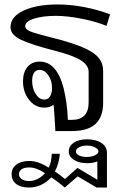

<svg xmlns="http://www.w3.org/2000/svg" viewBox="-20 -587 566 860"><path d="M27 -465Q27 -512 85.5 -539.5Q144 -567 238 -567Q295 -567 356 -555.5Q417 -544 473 -523L457 -471Q412 -490 346.5 -503Q281 -516 230 -516Q172 -516 132.5 -503.5Q93 -491 93 -470Q93 -456 114 -447Q135 -438 191 -424L245 -410Q322 -389 364 -369Q406 -349 424 -325.5Q442 -302 442 -269V-128Q442 -63 407.5 -31.5Q373 0 302 0H228Q223 -93 220 -118Q204 -105 178 -105Q138 -105 110.5 -139.5Q83 -174 83 -223Q83 -263 103 -287Q123 -311 158 -311Q234 -311 265 -192Q273 -157 277.5 -126Q282 -95 284 -50H301Q377 -50 377 -128V-265Q377 -294 343.5 -316Q310 -338 225 -360Q123 -386 75 -408.5Q27 -431 27 -465ZM213 -192Q213 -226 196.5 -250Q180 -274 157 -274Q141 -274 132.5 -261Q124 -248 124 -225Q124 -191 140 -166Q156 -141 179 -141Q195 -141 204 -155Q213 -169 213 -192ZM459 97V253H413L328 203L270 253Q246 232 210 207Q167 253 109 253Q73 253 52.5 237Q32 221 32 193Q32 166 53.5 150Q75 134 111 134Q152 134 198 164Q210 142 212 102H248Q245 144 226 181Q250 197 271 215L327 165L416 218V136Q397 144 370 144Q334 144 311 129Q288 114 288 91Q288 67 310.5 52Q333 37 370 37Q410 37 434.5 53.5Q459 70 459 97ZM421 91Q421 81 405.5 73Q390 65 370 65Q349 65 334.5 72.5Q320 80 320 91Q320 102 333.5 109Q347 116 368 116Q390 116 405.5 108.5Q421 101 421 91ZM182 189Q143 163 111 163Q89 163 77 171Q65 179 65 193Q65 207 77.5 215.5Q90 224 111 224Q148 224 182 189Z"/></svg>

Font: KoHo
Style: Regular
Weight: 400
Version: Version 1.000; ttfautohint (v1.6)